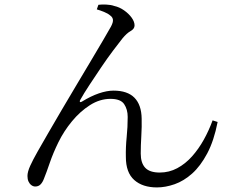

<svg xmlns="http://www.w3.org/2000/svg" viewBox="-20 -787 1040 839"><path d="M403 -746 410 -766Q425 -768 445 -767Q465 -766 479 -761Q502 -756 522.5 -741.5Q543 -727 555.5 -709.5Q568 -692 568 -676Q568 -661 551 -651.5Q534 -642 515 -619Q500 -600 475 -567Q450 -534 423 -494Q396 -454 371 -416Q346 -378 331 -351Q327 -345 329.5 -342Q332 -339 338 -343Q377 -367 412 -379Q447 -391 476 -391Q537 -391 567.5 -360Q598 -329 599 -269Q600 -234 597.5 -192.5Q595 -151 595 -116Q595 -75 614.5 -54Q634 -33 678 -33Q719 -33 754.5 -52Q790 -71 819 -103.5Q848 -136 870.5 -176.5Q893 -217 909 -261L931 -254Q915 -172 885.5 -116.5Q856 -61 819.5 -28.5Q783 4 743 18Q703 32 666 32Q603 32 566.5 -0.5Q530 -33 530 -101Q529 -143 533.5 -187.5Q538 -232 538 -276Q538 -309 522.5 -332Q507 -355 463 -355Q416 -355 373 -327.5Q330 -300 294.5 -257Q259 -214 235 -165Q212 -118 197.5 -75.5Q183 -33 172 -6Q166 10 157 19Q148 28 134 28Q125 28 117 22Q109 16 104.5 6Q100 -4 100 -18Q100 -36 112 -62.5Q124 -89 144.5 -125Q165 -161 191 -206Q217 -251 249 -305.5Q281 -360 314.5 -416Q348 -472 378 -522.5Q408 -573 431 -612Q454 -651 465 -671Q475 -690 473.5 -701Q472 -712 462 -719Q452 -728 434.5 -735Q417 -742 403 -746Z"/></svg>

Font: Early Summer Mincho
Style: Regular
Weight: 400
Designer: GuiWonder
Version: Version 1.002